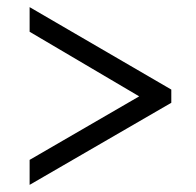

<svg xmlns="http://www.w3.org/2000/svg" viewBox="-20 -627 550 538"><path d="M63 -109V-179L370 -357L63 -538V-607L460 -376V-339Z"/></svg>

Font: Noto Serif SemiCondensed Medium
Style: Italic
Weight: 500
Width: 4
Italic angle: -12°
Designer: Monotype Design Team
Foundry: Monotype Imaging Inc.
Version: Version 2.013